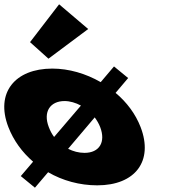

<svg xmlns="http://www.w3.org/2000/svg" viewBox="-60 -847 850 893"><path d="M536 -484 470.2 -538 408.4 -465C338.9 -505 260.1 -528 183.1 -528C10.1 -528 -82.8 -416 -21.1 -256C2.8 -194 42.9 -139 93.9 -95L36.7 -28L102.5 26L163.8 -46C230.8 -7 310.3 15 392.3 15C569.3 15 654.7 -98 593.9 -256C570.4 -317 529.2 -372 477.6 -415ZM166.9 -256C139.5 -327 173.3 -377 240.3 -377C265.3 -377 292.3 -369 316.4 -356L191.6 -210C181.2 -224 173.4 -239 166.9 -256ZM333.1 -136C306.1 -136 280.4 -143 256.8 -155L380.5 -301C390.9 -287 399.7 -272 405.9 -256C432.8 -186 402.1 -136 333.1 -136ZM79.7 -651 165.4 -574 350.2 -712 214.9 -827Z"/></svg>

Font: Hussar
Style: BdOpOblFour
Weight: 700
Foundry: Cannot Into Space Fonts
Version: Version 2.00